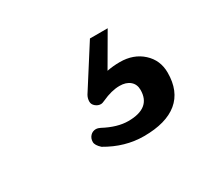

<svg xmlns="http://www.w3.org/2000/svg" viewBox="-66 -103 425 403"><g transform="rotate(-30 146.0 99.0)"><path d="M93.8 191.4Q83 181.6 83 173.8Q83 165 88.4 159.2Q93.8 153.3 102.5 153.3Q106.4 153.3 112.3 156.2Q143.6 172.9 169.9 172.9Q224.6 172.9 224.6 128.9Q224.6 115.2 215.3 107.4Q206.1 99.6 190.4 99.6Q170.9 99.6 147.5 110.4Q141.6 113.3 137.7 113.3Q130.9 113.3 125 108.4Q119.1 103.5 119.1 96.7Q119.1 88.9 123 82L186.5 -17.6H229.5L184.6 59.6Q199.2 56.6 215.8 56.6Q249 56.6 270.5 76.2Q292 95.7 292 126Q292 170.9 264.2 193.8Q236.3 216.8 182.6 216.8Q136.7 216.8 93.8 191.4Z"/></g></svg>

Font: jf-openhuninn-2.1
Style: Regular
Weight: 400
Designer: [Kosugi Maru]
Designed by MOTOYA      

[Varela Round]
Joe Prince (Latin component); Avraham Cornfeld (Hebrew component)
Foundry: justfont Co., Ltd.
Version: 2.1